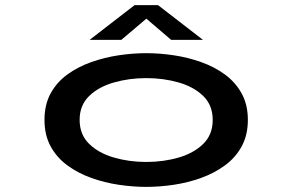

<svg xmlns="http://www.w3.org/2000/svg" viewBox="-20 -720 1140 751"><path d="M552 11Q500.5 11 444.8 2.8Q389 -5.5 337.2 -24Q285.5 -42.5 244 -72.8Q202.5 -103 178.2 -147.2Q154 -191.5 154 -251Q154 -311 178.2 -355Q202.5 -399 244 -429Q285.5 -459 337.2 -477.2Q389 -495.5 444.5 -503.8Q500 -512 552 -512Q604 -512 659.5 -503.8Q715 -495.5 766.5 -477.2Q818 -459 859.5 -428.8Q901 -398.5 925.2 -354.5Q949.5 -310.5 949.5 -251Q949.5 -191.5 925.2 -147.2Q901 -103 859.5 -72.8Q818 -42.5 766.5 -24Q715 -5.5 659.5 2.8Q604 11 552 11ZM552 -86.5Q619.5 -86.5 678.8 -103.8Q738 -121 775 -157.2Q812 -193.5 812 -251Q812 -308.5 775 -344.5Q738 -380.5 678.5 -397.5Q619 -414.5 552 -414.5Q485.5 -414.5 425.8 -397.5Q366 -380.5 328.8 -344.5Q291.5 -308.5 291.5 -251Q291.5 -193.5 328.8 -157.2Q366 -121 425.5 -103.8Q485 -86.5 552 -86.5ZM330.5 -564 506.5 -700H598L774 -564H649.5L552.5 -647L454.5 -564Z"/></svg>

Font: Trispace Expanded Medium
Style: Regular
Weight: 500
Width: 7
Designer: Tyler Finck
Foundry: Etcetera Type Company
Version: Version 1.210; ttfautohint (v1.8.3)